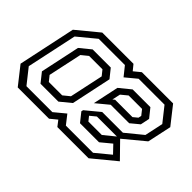

<svg xmlns="http://www.w3.org/2000/svg" viewBox="-92 -796 1052 1052"><g transform="rotate(45 434.0 -270.0)"><path d="M97.5 0 16.5 -103 87.5 -437 212.5 -540H454.5L480.5 -508L519.5 -540H761.5L842.5 -437L812.5 -297L693 -198L779.5 -109.5L646.5 0H404.5L379.5 -32.5L340 0ZM126.5 -38.5H327.5L391 -91L432 -38.5H642.5L727.5 -108.5L685.5 -152.5L625 -102.5H477.5L436.5 -154L439 -165L520 -232H680.5L776.5 -310.5L799.5 -418L733 -502H532.5L468.5 -449L426 -502H223L120.5 -417.5L58 -125ZM171.5 -102.5 129 -156 178 -386.5 240.5 -437.5H381L421.5 -387L372 -153.5L310 -102.5ZM453.5 -234 485.5 -384.5 550.5 -437.5H688L728.5 -387L717.5 -334L668 -293H525ZM197 -141.5H300.5L338 -172L380 -368L355.5 -398.5H252L214.5 -368L172.5 -172ZM511 -320 522.5 -329.5H657L682.5 -350.5L686.5 -368L662.5 -398.5H558.5L521.5 -368ZM607.5 -141.5 672 -194H517L483.5 -166.5L503.5 -141.5Z"/></g></svg>

Font: Tourney Condensed Regular
Style: Italic
Weight: 400
Width: 3
Italic angle: -12°
Designer: Tyler Finck
Foundry: Etcetera Type Co
Version: Version 1.010; ttfautohint (v1.8.3)